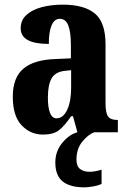

<svg xmlns="http://www.w3.org/2000/svg" viewBox="-20 -569 550 826"><path d="M165 10Q111 10 73 -30Q35 -70 35 -153Q35 -235 80.5 -273.5Q126 -312 218 -315L285 -318V-374Q285 -430 274 -459Q263 -488 237 -488Q214 -488 202 -460Q190 -432 190 -380Q69 -380 69 -447Q69 -482 93.5 -504.5Q118 -527 159 -538Q200 -549 250 -549Q342 -549 388 -511Q434 -473 434 -378V-124Q434 -83 445 -68Q456 -53 484 -53H487V0H313L294 -69H286Q258 -28 234 -9Q210 10 165 10ZM223 -60Q252 -60 269 -96.5Q286 -133 286 -191V-267L257 -264Q217 -259 201.5 -231Q186 -203 186 -149Q186 -107 195 -83.5Q204 -60 223 -60ZM344 237Q281 237 249.5 211.5Q218 186 218 130Q218 82 247.5 46Q277 10 313 0H385Q359 10 334 40.5Q309 71 309 118Q309 146 324.5 158Q340 170 365 170Q388 170 417 161V222Q404 229 380.5 233Q357 237 344 237Z"/></svg>

Font: Noto Serif Khmer ExtraCondensed ExtraBold
Style: Regular
Weight: 800
Width: 2
Designer: Danh Hong and the Monotype Design Team
Foundry: Monotype Imaging Inc.
Version: Version 2.004; ttfautohint (v1.8.4.7-5d5b)